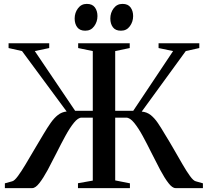

<svg xmlns="http://www.w3.org/2000/svg" viewBox="-20 -965 1066 985"><path d="M5 0V-24.5L43 -35Q54.5 -38 72 -61.8Q89.5 -85.5 111.2 -121.8Q133 -158 156.8 -199Q180.5 -240 203.5 -277.5Q222.5 -309.5 240 -334.5Q257.5 -359.5 277.2 -375Q297 -390.5 322 -393L93 -703L24 -718.5V-743H232.5V-718.5L158.5 -703L365.5 -396.5H456V-703L381 -718.5V-743H645.5V-718.5L571 -703V-396.5H663.5L868 -703L793.5 -718.5V-743H1002.5V-718.5L933 -703L707 -392.5Q733 -390.5 752.8 -375Q772.5 -359.5 789.5 -334.5Q806.5 -309.5 825.5 -277Q848.5 -240 872 -199Q895.5 -158 916.5 -121.8Q937.5 -85.5 954.8 -61.8Q972 -38 984 -35L1021 -24.5V0H880.5Q864 0 844 -26Q824 -52 802 -93.2Q780 -134.5 757.2 -180.5Q734.5 -226.5 712 -267.8Q689.5 -309 668 -335.2Q646.5 -361.5 627.5 -361.5H571V-39.5L646.5 -24.5V0H380V-25L456 -38.5V-361.5H398.5Q380.5 -361.5 359.2 -335.2Q338 -309 315.5 -267.8Q293 -226.5 270 -180.5Q247 -134.5 224.8 -93.2Q202.5 -52 182.2 -26Q162 0 145.5 0ZM417 -807.5Q389.5 -807.5 376.2 -825.2Q363 -843 363 -870Q363 -899.5 380 -922.2Q397 -945 425 -945H426Q453.5 -945 466.8 -927Q480 -909 480 -882.5Q480 -853.5 463.2 -830.5Q446.5 -807.5 418 -807.5ZM600 -807.5Q572.5 -807.5 559.2 -825.2Q546 -843 546 -870Q546 -899.5 563 -922.2Q580 -945 608 -945H609Q636.5 -945 649.8 -927Q663 -909 663 -882.5Q663 -853.5 646.2 -830.5Q629.5 -807.5 601 -807.5Z"/></svg>

Font: Merriweather 120pt Medium
Style: Regular
Weight: 500
Version: Version 2.100